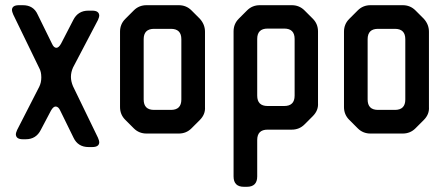

<svg xmlns="http://www.w3.org/2000/svg" viewBox="-20 -505 1721 739"><path d="M131 -243Q139 -229 139 -207Q139 -187 131 -171L46 -5Q41 7 41 11Q41 31 68 31H79Q119 31 137 -5L176 -79Q185 -95 194 -95Q205 -95 212 -79L263 25Q280 61 321 61H335Q362 61 362 42Q362 37 357 25L261 -173Q253 -192 253 -209Q253 -227 261 -245L357 -428Q362 -440 362 -444Q362 -464 335 -464H320Q280 -464 262 -428L215 -337Q206 -321 197 -321Q187 -321 180 -337L125 -449Q109 -485 68 -485H53Q26 -485 26 -466Q26 -461 31 -449Z M495 -11Q515 9 544 9H668Q697 9 717 -11L749 -43Q771 -65 769 -93V-383Q769 -411 749 -433L717 -465Q697 -485 668 -485H544Q515 -485 495 -465L462 -432Q442 -412 442 -383V-93Q442 -64 462 -44ZM533 -122V-354Q533 -394 573 -394H638Q678 -394 678 -354V-122Q678 -82 638 -82H573Q533 -82 533 -122Z M970 -137V-355Q970 -395 1010 -395H1074Q1114 -395 1114 -355V-137Q1114 -97 1074 -97H1010Q970 -97 970 -137ZM919 214H930Q970 214 970 174V34Q970 -6 1010 -6H1103Q1132 -6 1152 -26L1184 -58Q1206 -80 1204 -108V-384Q1204 -413 1184 -433L1152 -465Q1132 -485 1103 -485H980Q951 -485 931 -465L899 -433Q879 -413 879 -384V174Q879 214 919 214Z M1357 -11Q1377 9 1406 9H1530Q1559 9 1579 -11L1611 -43Q1633 -65 1631 -93V-383Q1631 -411 1611 -433L1579 -465Q1559 -485 1530 -485H1406Q1377 -485 1357 -465L1324 -432Q1304 -412 1304 -383V-93Q1304 -64 1324 -44ZM1395 -122V-354Q1395 -394 1435 -394H1500Q1540 -394 1540 -354V-122Q1540 -82 1500 -82H1435Q1395 -82 1395 -122Z"/></svg>

Font: WDXL Lubrifont JP N
Style: Regular
Weight: 400
Designer: [WDXL Lubrifont] Copyright 2020-2022 (c) NightFurySL2001, Skr-ZERO; [ZCOOL QingKe HuangYou] Copyright 2018-2022 (c) The 
Version: Version 2.001;hotconv 1.1.1;makeotfexe 2.6.0